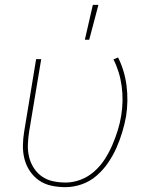

<svg xmlns="http://www.w3.org/2000/svg" viewBox="-20 -764 640 792"><path d="M250 8Q220 8 192 2Q164 -4 141.5 -19.5Q119 -35 103.5 -58Q88 -81 81 -108Q74 -135 74.5 -164.5Q75 -194 80 -223L129 -520H150L100 -220Q96 -194 95 -167.5Q94 -141 100 -116.5Q106 -92 119.5 -71Q133 -50 153 -36Q173 -22 198.5 -16.5Q224 -11 251 -11Q281 -11 312 -22.5Q343 -34 368.5 -56.5Q394 -79 412 -107Q430 -135 443 -165Q456 -195 465.5 -225.5Q475 -256 480 -287Q490 -348 482 -408Q474 -468 448 -519L467 -527Q494 -473 502 -410.5Q510 -348 500 -284Q494 -251 484 -218Q474 -185 460 -153.5Q446 -122 425.5 -92Q405 -62 377.5 -38.5Q350 -15 316.5 -3.5Q283 8 250 8ZM330 -600 363 -744H386L348 -600Z"/></svg>

Font: Iosevka Thin Extended
Style: Italic
Weight: 100
Width: 7
Italic angle: -9°
Monospace: yes
Designer: Belleve Invis
Foundry: Belleve Invis
Version: Version 32.5.0; ttfautohint (v1.8.4)